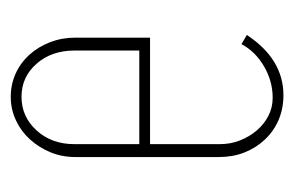

<svg xmlns="http://www.w3.org/2000/svg" viewBox="-115 -426 547 357"><g transform="rotate(90 158.5 -247.5)"><path d="M272 -114Q272 -89 263 -67.5Q254 -46 239 -29.5Q224 -13 203.5 -3.5Q183 6 160 6Q137 6 117 -3Q97 -12 82 -28.5Q67 -45 58.5 -67Q50 -89 50 -114V-253H248V-383Q248 -403 241 -420.5Q234 -438 222.5 -451.5Q211 -465 195.5 -473Q180 -481 162 -481Q131 -481 103.5 -465Q76 -449 62 -423L45 -433Q90 -501 157 -501Q182 -501 203 -492Q224 -483 239.5 -466.5Q255 -450 263.5 -428.5Q272 -407 272 -381ZM74 -112Q74 -70 98.5 -42Q123 -14 160 -14Q197 -14 222.5 -42Q248 -70 248 -112V-233H74Z"/></g></svg>

Font: Moniqa Thin Paragraph
Style: Regular
Weight: 100
Designer: Rajesh Rajput
Foundry: Rajesh Rajput
Version: Version 1.000